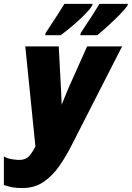

<svg xmlns="http://www.w3.org/2000/svg" viewBox="-33 -951 673 981"><path d="M82 9.8Q49.3 9.8 28.1 5.6Q6.8 1.5 -13.2 -5.9V-151.9Q2.4 -141.6 26.9 -137.7Q51.3 -133.8 64.9 -133.8Q98.1 -133.8 115.5 -153.1Q132.8 -172.4 147.9 -203.1L96.2 -713.9H267.1L276.9 -528.8Q277.8 -516.6 278.8 -494.4Q279.8 -472.2 280.8 -450.4Q281.7 -428.7 282.2 -416Q293.5 -444.8 307.4 -478.5Q321.3 -512.2 337.9 -547.9L412.1 -713.9H590.8L335 -212.9Q306.6 -155.8 271.5 -104.7Q236.3 -53.7 190.2 -22Q144 9.8 82 9.8ZM377 -771 379.9 -783.2Q416 -836.9 440.2 -874.8Q464.4 -912.6 475.1 -931.2H620.1L618.7 -922.9Q606 -904.3 578.9 -876.5Q551.8 -848.6 520.5 -820.3Q489.3 -792 463.9 -771ZM197.8 -771 200.7 -783.2Q236.8 -837.9 261 -875.5Q285.2 -913.1 295.9 -931.2H439.9L438 -922.9Q427.7 -904.8 401.1 -877.7Q374.5 -850.6 341.3 -822.3Q308.1 -793.9 276.9 -771Z"/></svg>

Font: Open Sans Condensed ExtraBold
Style: Italic
Weight: 800
Width: 3
Italic angle: -12°
Designer: Monotype Design Team
Foundry: Monotype Imaging Inc.
Version: Version 3.003; ttfautohint (v1.8.4)